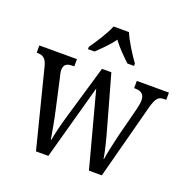

<svg xmlns="http://www.w3.org/2000/svg" viewBox="-134 -894 1004 1022"><g transform="rotate(20 367.5 -383.0)"><path d="M251 -619V-606H288C319 -636 355 -670 381 -707C407 -670 443 -636 474 -606H512V-619C485 -657 443 -721 425 -766H338C320 -721 278 -657 251 -619ZM65 -442 177 0H247L364 -424L477 0H550L660 -417C677 -483 691 -495 723 -495H735V-536H553V-495H559C594 -495 612 -480 612 -446C612 -435 608 -413 604 -396L562 -233C547 -171 536 -118 531 -85H529C524 -119 506 -193 493 -237L410 -533H357L268 -230C254 -184 238 -118 233 -86H230C225 -118 212 -191 201 -239L163 -410C159 -425 155 -442 155 -453C155 -486 173 -495 207 -495H214V-536H1V-495H3C37 -495 54 -484 65 -442Z"/></g></svg>

Font: Noto Serif Sinhala Condensed
Style: Regular
Weight: 400
Width: 3
Designer: Jelle Bosma - Monotype Design Team
Foundry: Monotype Imaging Inc.
Version: Version 2.007